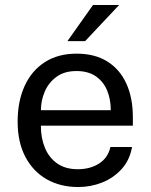

<svg xmlns="http://www.w3.org/2000/svg" viewBox="-20 -743 607 773"><path d="M144.6 -237Q144.4 -187.9 160.7 -148.2Q176.9 -108.6 210.1 -85.1Q243.2 -61.7 293.4 -61.7Q342.9 -61.7 378.7 -84.5Q414.6 -107.3 424.6 -151.1H511.6Q502.3 -98.5 469.8 -62.5Q437.2 -26.5 391.3 -8.2Q345.4 10 295.1 10Q222.8 10 167.8 -21.4Q112.8 -52.9 81.9 -111.9Q51 -170.9 51 -253.3Q51 -334.9 79 -396.5Q107 -458.2 160.2 -492.6Q213.3 -527 288.5 -527Q361.5 -527 411.9 -495.6Q462.3 -464.2 488.6 -406.8Q514.9 -349.3 514.9 -270.8V-237ZM144.9 -299.4H426Q426 -343.8 410.9 -379.6Q395.8 -415.4 365.2 -436.2Q334.6 -457 287.8 -457Q239.2 -457 207.5 -433.7Q175.7 -410.5 160.2 -374.2Q144.6 -337.9 144.9 -299.4ZM354.5 -723H459.7L322.8 -577.5H251.5Z"/></svg>

Font: Public Sans Thin
Style: Regular
Weight: 100
Designer: The Public Sans project authors (U.S. Web Design System). Libre Franklin designed by Pablo Impallari and Rodrigo Fuenzal
Version: Version 1.008